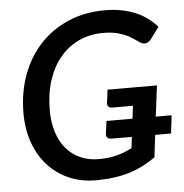

<svg xmlns="http://www.w3.org/2000/svg" viewBox="-52 -779 805 838"><g transform="rotate(-5 350.0 -360.0)"><path d="M517 -246 524 -302H433Q422 -302 416.5 -308.2Q411 -314.5 412 -324L419.5 -381.5H636L619 -246H688.5L679 -167H609.5L597.5 -69.5Q570 -50 541 -35.5Q512 -21 480 -11.2Q448 -1.5 412.2 3.2Q376.5 8 335.5 8Q270 8 216.2 -15.8Q162.5 -39.5 124.5 -81.8Q86.5 -124 65.8 -182.2Q45 -240.5 45 -310Q45 -402 73.5 -478.8Q102 -555.5 153.8 -611Q205.5 -666.5 277.8 -697.2Q350 -728 437 -728Q477.5 -728 511.2 -721.2Q545 -714.5 573 -702.5Q601 -690.5 623.8 -673.5Q646.5 -656.5 665 -635.5L626.5 -584Q617 -572 604.5 -569Q592 -566 579 -575Q566 -583 552.2 -592.8Q538.5 -602.5 520.5 -610.8Q502.5 -619 478.5 -624.5Q454.5 -630 421.5 -630Q363.5 -630 315.5 -607.8Q267.5 -585.5 233 -544.2Q198.5 -503 179.5 -444.8Q160.5 -386.5 160.5 -314.5Q160.5 -260.5 174.2 -217.5Q188 -174.5 213.5 -144.8Q239 -115 275 -99Q311 -83 355 -83Q378 -83 397.8 -85.5Q417.5 -88 435 -92.5Q452.5 -97 469 -103.5Q485.5 -110 501.5 -118.5L507.5 -167L416.5 -167.5Q406 -167.5 400.2 -173.5Q394.5 -179.5 395.5 -189L403 -246Z"/></g></svg>

Font: Lato Semibold
Style: Italic
Weight: 600
Italic angle: -7°
Designer: Lukasz Dziedzic
Foundry: tyPoland Lukasz Dziedzic
Version: Version 2.006; 2014-01-15